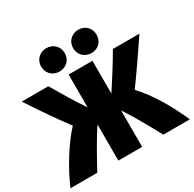

<svg xmlns="http://www.w3.org/2000/svg" viewBox="-206 -1159 1395 1383"><g transform="rotate(-30 491.5 -467.5)"><path d="M-5 13H218C278 -98 331 -193 393 -288V13H591V-290C651 -199 707 -98 767 13H988C925 -127 845 -270 750 -369C827 -475 902 -585 982 -703H761C709 -613 648 -517 591 -430V-703H393V-430C327 -527 286 -599 224 -703H3C79 -587 155 -475 235 -369C151 -282 48 -115 -5 13ZM446 -851C446 -791 400 -754 348 -754C296 -754 250 -791 250 -851C250 -911 296 -948 348 -948C400 -948 446 -911 446 -851ZM711 -851C711 -791 666 -754 614 -754C562 -754 516 -791 516 -851C516 -911 562 -948 614 -948C666 -948 711 -911 711 -851Z"/></g></svg>

Font: Repo Black
Style: Regular
Weight: 900
Designer: Stefan Peev
Foundry: Context Ltd
Version: Version 1.502